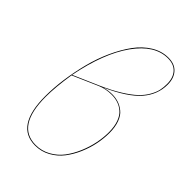

<svg xmlns="http://www.w3.org/2000/svg" viewBox="-223 -817 911 911"><g transform="rotate(45 232.5 -361.5)"><path d="M281.2 -421.9Q303.7 -421.9 323.5 -415.5Q343.3 -409.2 361.8 -394.5Q380.4 -379.9 391.1 -351.1Q401.9 -322.3 401.9 -282.7Q401.9 -247.1 394.3 -208.5Q386.7 -169.9 369.9 -130.6Q353 -91.3 329.3 -60.5Q305.7 -29.8 270.5 -10.3Q235.4 9.3 194.3 9.3Q62.5 9.3 62.5 -190.4Q62.5 -246.6 71 -307.6Q79.6 -368.7 95.2 -429.4Q110.8 -490.2 135.7 -544.9Q160.6 -599.6 191.2 -641.6Q221.7 -683.6 262.2 -708.5Q302.7 -733.4 347.2 -733.4Q389.2 -733.4 412.1 -708.3Q435.1 -683.1 435.1 -640.1Q435.1 -573.7 389.2 -520Q343.3 -466.3 229 -414.1Q254.9 -421.9 281.2 -421.9ZM347.2 -729.5Q259.3 -729.5 188 -629.9Q116.7 -530.3 81.5 -352.5L208 -407.7Q265.1 -432.6 306.6 -458.5Q348.1 -484.4 371.6 -506.8Q395 -529.3 408.7 -554Q422.4 -578.6 426.5 -597.9Q430.7 -617.2 430.7 -640.1Q430.7 -681.6 409.2 -705.6Q387.7 -729.5 347.2 -729.5ZM194.3 5.4Q234.4 5.4 269 -13.9Q303.7 -33.2 326.7 -63.7Q349.6 -94.2 366 -132.8Q382.3 -171.4 389.9 -209.5Q397.5 -247.6 397.5 -282.2Q397.5 -320.8 387.5 -348.6Q377.4 -376.5 360.1 -391.1Q342.8 -405.8 323.2 -412.1Q303.7 -418.5 280.8 -418.5Q242.2 -418.5 209.5 -404.8L81.1 -348.6Q66.4 -255.4 66.4 -189.9Q66.4 5.4 194.3 5.4Z"/></g></svg>

Font: Fira Sans Compressed Four
Style: Italic
Weight: 100
Width: 3
Italic angle: -8°
Designer: Carrois Corporate & Edenspiekermann AG
Foundry: Carrois Corporate GbR & Edenspiekermann AG
Version: Version 4.203;PS 004.203;hotconv 1.0.88;makeotf.lib2.5.64775